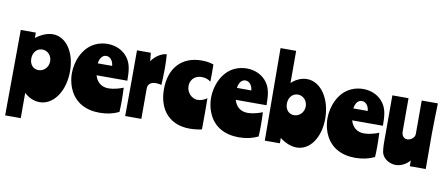

<svg xmlns="http://www.w3.org/2000/svg" viewBox="-83 -1190 4008 1720"><g transform="rotate(10 1921.5 -330.0)"><path d="M23 181H165V-49C201 -14 252 11 305 11C431 11 527 -126 527 -308C527 -483 438 -609 319 -609C267 -609 213 -585 165 -548V-597H28ZM165 -361C165 -418 201 -458 250 -458C298 -458 336 -417 336 -366C336 -311 295 -270 245 -270C198 -270 165 -307 165 -361Z M1047 -315C1047 -403 1041 -466 1003 -519C963 -575 896 -609 817 -609C779 -609 742 -601 709 -586C596 -535 546 -402 546 -295C546 -223 569 -105 671 -37C728 0 792 11 851 11C917 11 975 -2 1026 -27C1028 -55 1029 -88 1029 -122C1029 -165 1028 -210 1026 -248C994 -234 936 -218 893 -218C823 -218 784 -258 767 -315ZM824 -501C854 -501 885 -475 890 -422H759C767 -480 796 -501 824 -501Z M1085 -598C1085 -405 1085 -216 1083 0H1230V-277C1230 -311 1253 -338 1302 -338C1317 -338 1342 -335 1354 -330C1356 -374 1359 -428 1359 -481C1359 -528 1357 -574 1354 -609C1311 -609 1251 -572 1218 -522L1211 -598Z M1674 -609C1480 -609 1383 -478 1383 -298C1383 -108 1490 11 1670 11C1705 11 1744 7 1781 -1C1781 -49 1782 -98 1782 -145C1782 -193 1781 -241 1781 -285C1755 -266 1723 -255 1697 -255C1642 -255 1595 -305 1595 -363C1595 -405 1620 -463 1700 -463C1732 -463 1760 -453 1781 -435C1781 -459 1782 -488 1782 -516C1782 -543 1781 -570 1781 -592C1750 -603 1715 -609 1674 -609Z M2313 -315C2313 -403 2307 -466 2269 -519C2229 -575 2162 -609 2083 -609C2045 -609 2008 -601 1975 -586C1862 -535 1812 -402 1812 -295C1812 -223 1835 -105 1937 -37C1994 0 2058 11 2117 11C2183 11 2241 -2 2292 -27C2294 -55 2295 -88 2295 -122C2295 -165 2294 -210 2292 -248C2260 -234 2202 -218 2159 -218C2089 -218 2050 -258 2033 -315ZM2090 -501C2120 -501 2151 -475 2156 -422H2025C2033 -480 2062 -501 2090 -501Z M2353 0H2490V-49C2538 -11 2593 11 2644 11C2763 11 2852 -113 2852 -287C2852 -469 2756 -609 2631 -609C2577 -609 2526 -583 2490 -548V-841H2348ZM2490 -361C2490 -418 2526 -458 2575 -458C2623 -458 2661 -417 2661 -366C2661 -311 2620 -270 2570 -270C2523 -270 2490 -307 2490 -361Z M3372 -315C3372 -403 3366 -466 3328 -519C3288 -575 3221 -609 3142 -609C3104 -609 3067 -601 3034 -586C2921 -535 2871 -402 2871 -295C2871 -223 2894 -105 2996 -37C3053 0 3117 11 3176 11C3242 11 3300 -2 3351 -27C3353 -55 3354 -88 3354 -122C3354 -165 3353 -210 3351 -248C3319 -234 3261 -218 3218 -218C3148 -218 3109 -258 3092 -315ZM3149 -501C3179 -501 3210 -475 3215 -422H3084C3092 -480 3121 -501 3149 -501Z M3817 0C3817 -97 3816 -265 3816 -315C3816 -400 3820 -510 3822 -598H3675V-293C3675 -261 3640 -233 3607 -233C3575 -233 3555 -258 3555 -298V-598H3408V-170C3408 -130 3412 -91 3417 -73C3432 -25 3487 11 3545 11C3591 11 3640 -14 3672 -53V0Z"/></g></svg>

Font: Ranchers
Style: Regular
Weight: 400
Designer: Pablo Impallari, Brenda Gallo
Foundry: Pablo Impallari, Brenda Gallo
Version: Version 1.000